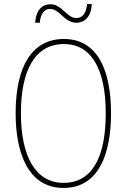

<svg xmlns="http://www.w3.org/2000/svg" viewBox="-20 -916 624 946"><path d="M153 -804H176C180 -854 203 -872 227 -872C274 -872 297 -804 356 -804C397 -804 430 -834 432 -896H409C405 -848 384 -827 356 -827C309 -827 286 -895 228 -895C188 -895 158 -868 153 -804ZM527 -358C527 -576 457 -724 295 -724C141 -724 57 -594 57 -358C57 -164 118 10 293 10C467 10 527 -158 527 -358ZM83 -358C83 -569 152 -699 295 -699C430 -699 501 -576 501 -358C501 -141 434 -15 293 -15C155 -15 83 -146 83 -358Z"/></svg>

Font: Noto Sans Sinhala Condensed Thin
Style: Regular
Weight: 100
Width: 3
Designer: Jelle Bosma - Monotype Design Team
Foundry: Monotype Imaging Inc.
Version: Version 2.006